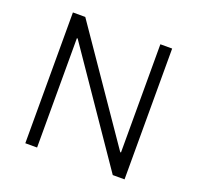

<svg xmlns="http://www.w3.org/2000/svg" viewBox="-121 -818 976 949"><g transform="rotate(20 367.0 -344.0)"><path d="M106 0V-688H171L562 -119H566V-688H628V0H566L172 -575H168V0Z"/></g></svg>

Font: Saira Thin Light
Style: Regular
Weight: 300
Version: Version 1.101